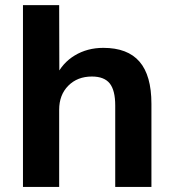

<svg xmlns="http://www.w3.org/2000/svg" viewBox="-20 -739 689 759"><path d="M70.8 -718.8H213.9L214.6 -436.8H201.7Q226.1 -490 275.6 -519.9Q325.2 -549.8 388.4 -549.8Q484.6 -549.8 531.6 -495.2Q578.6 -440.7 578.6 -328.6V0H435.5V-321.8Q435.5 -382.1 413.7 -409.3Q391.8 -436.5 343.3 -436.5Q285.9 -436.5 249.9 -400.1Q213.9 -363.8 213.9 -305.2V0H70.8Z"/></svg>

Font: Min Sans VF VF
Style: Regular
Weight: 400
Designer: Jinseong-Kim, NotoSansCJK, Nunito
Foundry: Jinseong-Kim
Version: Version 1.420;Glyphs 3.1.2 (3151)